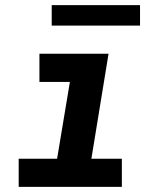

<svg xmlns="http://www.w3.org/2000/svg" viewBox="-20 -730 640 750"><path d="M53 0V-110H203L253 -410H134V-520H404L337 -110H456V0ZM527 -630H182V-710H527Z"/></svg>

Font: Iosevka SS04 XBd Ex
Style: Italic
Weight: 800
Width: 7
Italic angle: -9°
Monospace: yes
Designer: Belleve Invis
Foundry: Belleve Invis
Version: Version 19.0.0; ttfautohint (v1.8.4)